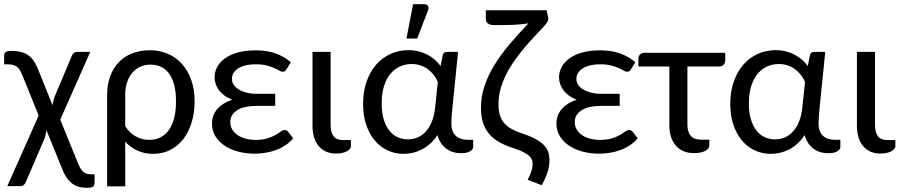

<svg xmlns="http://www.w3.org/2000/svg" viewBox="-24 -724 4293 912"><path d="M196.8 -105Q194.8 -92.3 191.7 -80.1Q188.5 -67.9 184.6 -59.1L97.7 142.6Q94.7 149.4 88.6 154.8Q82.5 160.2 71.8 160.2H10.7L159.7 -175.3L81.5 -368.2Q75.7 -382.3 69.8 -391.8Q64 -401.4 55.9 -407.2Q47.9 -413.1 37.1 -415.8Q26.4 -418.5 11.2 -418.5H-4.4V-450.7Q-4.4 -457 -4.2 -462.9Q-3.9 -468.8 -0.7 -473.1Q2.4 -477.5 9.8 -480Q17.1 -482.4 31.2 -482.4Q53.7 -482.4 72.5 -478Q91.3 -473.6 106.4 -464.1Q121.6 -454.6 133.3 -439Q145 -423.3 154.3 -401.4L225.6 -224.1Q227.5 -237.3 230.7 -249.5Q233.9 -261.7 238.3 -271.5L317.9 -460.4Q320.8 -467.3 326.7 -472.4Q332.5 -477.5 343.8 -477.5H404.8L262.2 -155.8L346.7 52.2Q357.4 79.1 370.8 91.6Q384.3 104 409.2 104H425.3V138.7Q425.3 156.7 418.2 162.4Q411.1 168 390.6 168Q372.1 168 355.2 164.6Q338.4 161.1 323.5 151.1Q308.6 141.1 295.4 123.5Q282.2 106 271 77.6Z M484.9 -273.4Q484.9 -321.8 499 -360.8Q513.2 -399.9 539.6 -427.7Q565.9 -455.6 604 -470.5Q642.1 -485.4 689.9 -485.4Q733.4 -485.4 771.7 -469.2Q810.1 -453.1 838.6 -422.1Q867.2 -391.1 883.8 -345.9Q900.4 -300.8 900.4 -242.2Q900.4 -189.5 886.7 -143.8Q873 -98.1 847.7 -64.7Q822.3 -31.2 785.6 -12.2Q749 6.8 703.1 6.8Q663.1 6.8 629.6 -8.3Q596.2 -23.4 570.8 -50.8V161.1H484.9ZM570.8 -124Q593.3 -90.3 622.8 -75Q652.3 -59.6 683.6 -59.6Q745.1 -59.6 778.6 -106.9Q812 -154.3 812 -242.2Q812 -288.6 803 -321.8Q793.9 -355 777.8 -376.2Q761.7 -397.5 739.3 -407.2Q716.8 -417 689.9 -417Q665 -417 643.3 -407.5Q621.6 -397.9 605.5 -379.6Q589.4 -361.3 580.1 -334.5Q570.8 -307.6 570.8 -273.4Z M1337.4 -395.5Q1332.5 -387.7 1328.4 -385.5Q1324.2 -383.3 1317.9 -383.3Q1311.5 -383.3 1302.5 -388.7Q1293.5 -394 1278.8 -400.6Q1264.2 -407.2 1243.2 -412.8Q1222.2 -418.5 1191.9 -418.5Q1163.1 -418.5 1141.6 -413.1Q1120.1 -407.7 1106 -398.2Q1091.8 -388.7 1084.7 -376.2Q1077.6 -363.8 1077.6 -349.6Q1077.6 -334 1086.2 -321Q1094.7 -308.1 1110.6 -298.6Q1126.5 -289.1 1148.9 -283.7Q1171.4 -278.3 1199.7 -278.3H1283.2V-221.2H1199.7Q1134.3 -221.2 1102.1 -200.2Q1069.8 -179.2 1069.8 -144Q1069.8 -125.5 1078.4 -110.1Q1086.9 -94.7 1102.5 -83.5Q1118.2 -72.3 1140.6 -65.9Q1163.1 -59.6 1190.9 -59.6Q1224.6 -59.6 1247.1 -66.9Q1269.5 -74.2 1284.7 -83Q1299.8 -91.8 1309.6 -99.1Q1319.3 -106.4 1328.1 -106.4Q1333.5 -106.4 1337.6 -104.2Q1341.8 -102.1 1344.7 -98.1L1368.7 -66.9Q1352.5 -47.9 1331.5 -33.9Q1310.5 -20 1286.6 -11.2Q1262.7 -2.4 1237.1 1.7Q1211.4 5.9 1186 5.9Q1144 5.9 1107.2 -3.9Q1070.3 -13.7 1042.7 -32.2Q1015.1 -50.8 999 -77.1Q982.9 -103.5 982.9 -136.7Q982.9 -177.7 1008.8 -206.8Q1034.7 -235.8 1079.1 -250.5Q1056.2 -259.3 1040.3 -271.5Q1024.4 -283.7 1014.4 -297.9Q1004.4 -312 999.8 -327.1Q995.1 -342.3 995.1 -356.9Q995.1 -381.8 1007.3 -405Q1019.5 -428.2 1043.7 -446Q1067.9 -463.9 1104.5 -474.4Q1141.1 -484.9 1190.4 -484.9Q1247.1 -484.9 1288.1 -469.2Q1329.1 -453.6 1357.4 -428.2Z M1460.4 -477.5H1546.4V-130.9Q1546.4 -95.2 1560.3 -76.9Q1574.2 -58.6 1605.5 -58.6H1643.1V-31.7Q1643.1 -22.9 1637.2 -15.9Q1631.3 -8.8 1621.6 -4.2Q1611.8 0.5 1599.1 2.9Q1586.4 5.4 1572.3 5.4Q1544.9 5.4 1523.9 -4.2Q1502.9 -13.7 1488.8 -31.2Q1474.6 -48.8 1467.5 -73Q1460.4 -97.2 1460.4 -126.5Z M1700.7 0ZM2165.5 3.9Q2146.5 3.9 2129.2 -1.2Q2111.8 -6.3 2097.2 -16.8Q2082.5 -27.3 2071.3 -43.7Q2060.1 -60.1 2053.7 -82.5Q2038.6 -59.1 2019.8 -42Q2001 -24.9 1980 -14.2Q1959 -3.4 1937 1.7Q1915 6.8 1893.1 6.8Q1852.5 6.8 1817.4 -9.5Q1782.2 -25.9 1756.3 -56.4Q1730.5 -86.9 1715.6 -130.9Q1700.7 -174.8 1700.7 -230.5Q1700.7 -289.1 1717.3 -336.4Q1733.9 -383.8 1762.9 -417Q1792 -450.2 1831.3 -468Q1870.6 -485.8 1916 -485.8Q1941.9 -485.8 1964.6 -480Q1987.3 -474.1 2006.6 -464.1Q2025.9 -454.1 2041.5 -440.2Q2057.1 -426.3 2068.8 -410.2L2078.6 -460Q2081.5 -477.5 2100.6 -477.5H2151.9L2126 -222.7Q2123.5 -199.2 2121.8 -177Q2120.1 -154.8 2120.1 -136.2Q2120.1 -115.7 2126 -101.3Q2131.8 -86.9 2142.1 -77.9Q2152.3 -68.8 2166 -64.5Q2179.7 -60.1 2195.3 -60.1H2223.6V-25.4Q2223.6 -14.2 2208.5 -5.1Q2193.4 3.9 2165.5 3.9ZM1913.1 -62Q1937.5 -62 1959.2 -71Q1981 -80.1 1998.3 -98.9Q2015.6 -117.7 2027.3 -146.5Q2039.1 -175.3 2043 -214.8L2055.7 -334.5Q2048.8 -351.1 2037.4 -366.5Q2025.9 -381.8 2010.3 -393.8Q1994.6 -405.8 1974.9 -412.8Q1955.1 -419.9 1931.2 -419.9Q1902.3 -419.9 1876.7 -408.7Q1851.1 -397.5 1831.5 -374.5Q1812 -351.6 1800.5 -316.4Q1789.1 -281.2 1789.1 -232.9Q1789.1 -188 1799.1 -155.8Q1809.1 -123.5 1826.2 -102.5Q1843.3 -81.5 1865.7 -71.8Q1888.2 -62 1913.1 -62ZM1906.7 -541 1938 -704.1H1991.2Q2003.9 -704.1 2009 -695.8Q2014.2 -687.5 2008.8 -673.8L1957.5 -541Z M2580.1 -639.2Q2581.1 -634.8 2579.8 -629.4Q2578.6 -624 2573.5 -616.2Q2568.4 -608.4 2558.3 -597.2Q2548.3 -585.9 2532.2 -569.3Q2513.2 -548.8 2491.7 -525.4Q2470.2 -502 2449.5 -475.6Q2428.7 -449.2 2409.4 -420.7Q2390.1 -392.1 2375.7 -361.1Q2361.3 -330.1 2352.5 -297.1Q2343.8 -264.2 2343.8 -229.5Q2343.8 -197.8 2351.1 -175.3Q2358.4 -152.8 2373 -137Q2387.7 -121.1 2408.9 -109.9Q2430.2 -98.6 2458 -89.4Q2498 -76.2 2523.2 -61.8Q2548.3 -47.4 2562.3 -31.7Q2576.2 -16.1 2581.1 1Q2585.9 18.1 2585.9 36.1Q2585.9 67.9 2575.9 97.2Q2565.9 126.5 2548.8 155.8L2482.4 129.4Q2490.7 114.3 2498.3 94.5Q2505.9 74.7 2505.9 54.2Q2505.9 44.9 2502.9 35.9Q2500 26.9 2490.5 17.6Q2481 8.3 2463.1 -1Q2445.3 -10.3 2416 -20Q2378.4 -31.7 2349.6 -47.6Q2320.8 -63.5 2301 -86.2Q2281.2 -108.9 2271 -139.4Q2260.7 -169.9 2260.7 -211.4Q2260.7 -266.1 2277.8 -316.7Q2294.9 -367.2 2325 -416Q2355 -464.8 2396.2 -513.4Q2437.5 -562 2485.8 -612.8Q2458.5 -608.9 2429 -606.9Q2399.4 -605 2368.2 -605H2319.3Q2309.6 -605 2302.7 -607.7Q2295.9 -610.4 2291.7 -614.5Q2287.6 -618.7 2285.6 -623.5Q2283.7 -628.4 2283.7 -633.3V-675.3H2572.3Z M2973.6 -395.5Q2968.8 -387.7 2964.6 -385.5Q2960.4 -383.3 2954.1 -383.3Q2947.8 -383.3 2938.7 -388.7Q2929.7 -394 2915 -400.6Q2900.4 -407.2 2879.4 -412.8Q2858.4 -418.5 2828.1 -418.5Q2799.3 -418.5 2777.8 -413.1Q2756.3 -407.7 2742.2 -398.2Q2728 -388.7 2720.9 -376.2Q2713.9 -363.8 2713.9 -349.6Q2713.9 -334 2722.4 -321Q2731 -308.1 2746.8 -298.6Q2762.7 -289.1 2785.2 -283.7Q2807.6 -278.3 2835.9 -278.3H2919.4V-221.2H2835.9Q2770.5 -221.2 2738.3 -200.2Q2706.1 -179.2 2706.1 -144Q2706.1 -125.5 2714.6 -110.1Q2723.1 -94.7 2738.8 -83.5Q2754.4 -72.3 2776.9 -65.9Q2799.3 -59.6 2827.1 -59.6Q2860.8 -59.6 2883.3 -66.9Q2905.8 -74.2 2920.9 -83Q2936 -91.8 2945.8 -99.1Q2955.6 -106.4 2964.4 -106.4Q2969.7 -106.4 2973.9 -104.2Q2978 -102.1 2981 -98.1L3004.9 -66.9Q2988.8 -47.9 2967.8 -33.9Q2946.8 -20 2922.9 -11.2Q2898.9 -2.4 2873.3 1.7Q2847.7 5.9 2822.3 5.9Q2780.3 5.9 2743.4 -3.9Q2706.5 -13.7 2679 -32.2Q2651.4 -50.8 2635.3 -77.1Q2619.1 -103.5 2619.1 -136.7Q2619.1 -177.7 2645 -206.8Q2670.9 -235.8 2715.3 -250.5Q2692.4 -259.3 2676.5 -271.5Q2660.6 -283.7 2650.6 -297.9Q2640.6 -312 2636 -327.1Q2631.3 -342.3 2631.3 -356.9Q2631.3 -381.8 2643.6 -405Q2655.8 -428.2 2679.9 -446Q2704.1 -463.9 2740.7 -474.4Q2777.3 -484.9 2826.7 -484.9Q2883.3 -484.9 2924.3 -469.2Q2965.3 -453.6 2993.7 -428.2Z M3008.3 -445.3Q3008.3 -456.5 3015.6 -464.8Q3022.9 -473.1 3037.6 -473.1H3420.9V-439Q3420.9 -424.3 3413.1 -416.3Q3405.3 -408.2 3390.6 -408.2H3241.2V-132.8Q3241.2 -97.7 3256.6 -79.1Q3272 -60.5 3306.2 -60.5H3345.2V-33.7Q3345.2 -24.9 3339.4 -17.8Q3333.5 -10.7 3323.7 -6.1Q3314 -1.5 3300.8 1Q3287.6 3.4 3272.9 3.4Q3244.1 3.4 3222.2 -6.1Q3200.2 -15.6 3185.3 -33.2Q3170.4 -50.8 3162.8 -75Q3155.3 -99.1 3155.3 -128.4V-408.2H3008.3Z M3909.7 3.9Q3890.6 3.9 3873.3 -1.2Q3856 -6.3 3841.3 -16.8Q3826.7 -27.3 3815.4 -43.7Q3804.2 -60.1 3797.9 -82.5Q3782.7 -59.1 3763.9 -42Q3745.1 -24.9 3724.1 -14.2Q3703.1 -3.4 3681.2 1.7Q3659.2 6.8 3637.2 6.8Q3596.7 6.8 3561.5 -9.5Q3526.4 -25.9 3500.5 -56.4Q3474.6 -86.9 3459.7 -130.9Q3444.8 -174.8 3444.8 -230.5Q3444.8 -289.1 3461.4 -336.4Q3478 -383.8 3507.1 -417Q3536.1 -450.2 3575.4 -468Q3614.7 -485.8 3660.2 -485.8Q3686 -485.8 3708.7 -480Q3731.4 -474.1 3750.7 -464.1Q3770 -454.1 3785.6 -440.2Q3801.3 -426.3 3813 -410.2L3822.8 -460Q3825.7 -477.5 3844.7 -477.5H3896L3870.1 -222.7Q3867.7 -199.2 3866 -177Q3864.3 -154.8 3864.3 -136.2Q3864.3 -115.7 3870.1 -101.3Q3876 -86.9 3886.2 -77.9Q3896.5 -68.8 3910.2 -64.5Q3923.8 -60.1 3939.5 -60.1H3967.8V-25.4Q3967.8 -14.2 3952.6 -5.1Q3937.5 3.9 3909.7 3.9ZM3657.2 -62Q3681.6 -62 3703.4 -71Q3725.1 -80.1 3742.4 -98.9Q3759.8 -117.7 3771.5 -146.5Q3783.2 -175.3 3787.1 -214.8L3799.8 -334.5Q3793 -351.1 3781.5 -366.5Q3770 -381.8 3754.4 -393.8Q3738.8 -405.8 3719 -412.8Q3699.2 -419.9 3675.3 -419.9Q3646.5 -419.9 3620.8 -408.7Q3595.2 -397.5 3575.7 -374.5Q3556.2 -351.6 3544.7 -316.4Q3533.2 -281.2 3533.2 -232.9Q3533.2 -188 3543.2 -155.8Q3553.2 -123.5 3570.3 -102.5Q3587.4 -81.5 3609.9 -71.8Q3632.3 -62 3657.2 -62Z M4046.4 -477.5H4132.3V-130.9Q4132.3 -95.2 4146.2 -76.9Q4160.2 -58.6 4191.4 -58.6H4229V-31.7Q4229 -22.9 4223.1 -15.9Q4217.3 -8.8 4207.5 -4.2Q4197.8 0.5 4185.1 2.9Q4172.4 5.4 4158.2 5.4Q4130.9 5.4 4109.9 -4.2Q4088.9 -13.7 4074.7 -31.2Q4060.5 -48.8 4053.5 -73Q4046.4 -97.2 4046.4 -126.5Z"/></svg>

Font: Carlito
Style: Regular
Weight: 400
Designer: Lukasz Dziedzic
Foundry: tyPoland Lukasz Dziedzic
Version: Version 1.103; Beta1; all basic design good, some composites